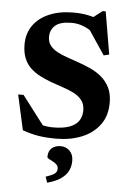

<svg xmlns="http://www.w3.org/2000/svg" viewBox="-63 -755 708 1060"><g transform="rotate(5 291.0 -225.0)"><path d="M477 -648 398 -661 462 -710.5H479L519 -474.5L489 -467.5L380.5 -629.5L417 -588Q389 -609.5 359 -620.2Q329 -631 297.5 -631Q235.5 -631 207.5 -607Q179.5 -583 179.5 -543Q179.5 -515 194 -496Q208.5 -477 233.2 -463.5Q258 -450 289.2 -439.2Q320.5 -428.5 354.5 -416.5Q388 -405 421.8 -389.5Q455.5 -374 483.2 -350.8Q511 -327.5 528 -293.2Q545 -259 545 -209.5Q545 -136.5 508.2 -87Q471.5 -37.5 408.8 -12Q346 13.5 267.5 13.5Q213.5 13.5 170.5 6.8Q127.5 0 80.5 -17L37.5 -211.5H67.5L216 -16.5L104 -87Q144.5 -66 176.8 -56.5Q209 -47 244.5 -47Q299.5 -47 334.5 -59.5Q369.5 -72 386.5 -96.2Q403.5 -120.5 403.5 -155Q403.5 -189 386.2 -211Q369 -233 340.5 -247.5Q312 -262 278 -273Q244 -284 211.5 -296Q179.5 -308 150 -323.2Q120.5 -338.5 97.5 -360.2Q74.5 -382 61.5 -413.8Q48.5 -445.5 48.5 -490Q48.5 -550.5 79.8 -595Q111 -639.5 168.2 -664Q225.5 -688.5 303 -688.5Q351.5 -688.5 392.5 -679Q433.5 -669.5 477 -648ZM228 227.5Q266 215 278.2 204.8Q290.5 194.5 290.5 178.5Q290.5 164 281 155Q271.5 146 259.2 139.8Q247 133.5 237.8 128.5Q228.5 123.5 228.5 117.5Q228.5 85.5 247.5 69Q266.5 52.5 296.5 52.5Q326.5 52.5 346.8 72.8Q367 93 367 128.5Q367 157.5 355 182.5Q343 207.5 315.2 227.2Q287.5 247 239.5 260Z"/></g></svg>

Font: Newsreader 24pt
Style: Bold
Weight: 700
Designer: Hugues Gentile
Foundry: Production Type
Version: Version 1.003